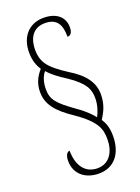

<svg xmlns="http://www.w3.org/2000/svg" viewBox="-163 -831 743 1017"><g transform="rotate(-20 208.5 -322.0)"><path d="M213 116C299 116 350 52 350 -46C350 -97 337 -124 323 -146C345 -182 365 -217 365 -276C365 -343 326 -396 241 -447C154 -504 118 -540 118 -615C118 -687 152 -731 214 -731C285 -731 303 -686 303 -622C322 -622 332 -636 332 -667C332 -718 295 -760 217 -760C134 -760 83 -700 83 -614C83 -568 95 -537 112 -511C83 -479 66 -442 66 -397C66 -328 103 -279 196 -217C307 -140 316 -94 316 -39C316 29 283 87 215 87C141 87 107 26 107 -51C94 -51 81 -37 81 -2C81 72 137 116 213 116ZM304 -168C293 -183 264 -215 216 -248C123 -314 100 -342 100 -400C100 -439 112 -473 129 -492C152 -465 187 -439 227 -414C316 -354 330 -315 330 -265C330 -228 316 -188 304 -168Z"/></g></svg>

Font: Noto Serif Lao ExtraCondensed ExtraLight
Style: Regular
Weight: 200
Width: 2
Designer: Monotype Design Team
Foundry: Monotype Imaging Inc.
Version: Version 2.003